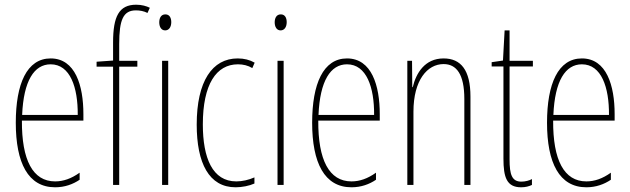

<svg xmlns="http://www.w3.org/2000/svg" viewBox="-20 -785 2675 815"><path d="M195 -537C94 -537 47 -429 47 -264C47 -94 99 10 214 10C255 10 290 -3 318 -22V-52C283 -27 249 -15 214 -15C119 -15 72 -106 73 -273H334V-301C334 -421 300 -537 195 -537ZM195 -512C278 -512 311 -414 310 -297H74C80 -442 125 -512 195 -512Z M563 -502V-527H486V-598C486 -701 503 -741 557 -741C573 -741 591 -738 606 -730L616 -752C602 -759 582 -765 558 -765C485 -765 460 -715 460 -605V-528L390 -523V-502H460V0H486V-502Z M682 -724C662 -724 656 -706 656 -690C656 -672 664 -656 681 -656C697 -656 707 -670 707 -691C707 -707 701 -724 682 -724ZM694 -527H668V0H694Z M980 10C1007 10 1038 4 1060 -6V-32C1035 -21 1008 -15 983 -15C882 -15 841 -114 841 -257C841 -427 898 -512 990 -512C1012 -512 1033 -507 1051 -496L1061 -519C1040 -531 1016 -537 989 -537C881 -537 815 -440 815 -256C815 -93 867 10 980 10Z M1172 -724C1152 -724 1146 -706 1146 -690C1146 -672 1154 -656 1171 -656C1187 -656 1197 -670 1197 -691C1197 -707 1191 -724 1172 -724ZM1184 -527H1158V0H1184Z M1453 -537C1352 -537 1305 -429 1305 -264C1305 -94 1357 10 1472 10C1513 10 1548 -3 1576 -22V-52C1541 -27 1507 -15 1472 -15C1377 -15 1330 -106 1331 -273H1592V-301C1592 -421 1558 -537 1453 -537ZM1453 -512C1536 -512 1569 -414 1568 -297H1332C1338 -442 1383 -512 1453 -512Z M1863 -537C1783 -537 1746 -474 1732 -415H1730L1729 -527H1709V0H1735V-311C1735 -445 1794 -513 1863 -513C1917 -513 1951 -471 1951 -365V0H1977V-375C1977 -488 1936 -537 1863 -537Z M2193 -14C2153 -14 2143 -44 2143 -108V-503H2242V-527H2143V-656H2122L2115 -528L2067 -521V-503H2117V-112C2117 -32 2131 10 2192 10C2211 10 2225 6 2238 0V-25C2228 -19 2210 -14 2193 -14Z M2450 -537C2349 -537 2302 -429 2302 -264C2302 -94 2354 10 2469 10C2510 10 2545 -3 2573 -22V-52C2538 -27 2504 -15 2469 -15C2374 -15 2327 -106 2328 -273H2589V-301C2589 -421 2555 -537 2450 -537ZM2450 -512C2533 -512 2566 -414 2565 -297H2329C2335 -442 2380 -512 2450 -512Z"/></svg>

Font: Noto Sans Gurmukhi UI ExtraCondensed Thin
Style: Regular
Weight: 100
Width: 2
Designer: Jelle Bosma - Monotype Design Team
Foundry: Monotype Imaging Inc.
Version: Version 2.004